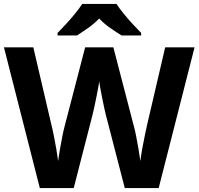

<svg xmlns="http://www.w3.org/2000/svg" viewBox="-20 -954 1007 974"><path d="M967 -714 785 0H613L516 -375Q513 -386 508.5 -408Q504 -430 498.5 -456Q493 -482 489 -505.5Q485 -529 483 -542Q482 -529 477.5 -505.5Q473 -482 468 -456.5Q463 -431 458 -408.5Q453 -386 450 -374L354 0H182L0 -714H149L240 -324Q246 -301 253 -266Q260 -231 266 -196Q272 -161 275 -137Q278 -162 284 -196.5Q290 -231 296.5 -263.5Q303 -296 308 -314L412 -714H555L659 -314Q664 -297 670.5 -264Q677 -231 683 -196Q689 -161 692 -137Q695 -162 701 -196.5Q707 -231 714.5 -266Q722 -301 727 -324L818 -714ZM571 -934Q585 -912 607.5 -884.5Q630 -857 654 -831Q678 -805 696 -787V-774H597Q571 -790 540 -811.5Q509 -833 483 -860Q457 -833 427 -812Q397 -791 371 -774H272V-787Q291 -806 314.5 -831.5Q338 -857 360.5 -884.5Q383 -912 397 -934Z"/></svg>

Font: Noto Sans Ethiopic
Style: Bold
Weight: 700
Designer: Monotype Design Team
Foundry: Monotype Imaging Inc.
Version: Version 2.102; ttfautohint (v1.8.4.7-5d5b)